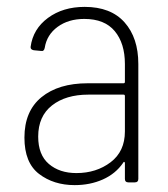

<svg xmlns="http://www.w3.org/2000/svg" viewBox="-20 -530 489 558"><path d="M382 -344V-10Q382 0 372 0H353Q343 0 343 -10V-56Q343 -59 341 -59.5Q339 -60 338 -57Q316 -25 279 -8.5Q242 8 197 8Q136 8 93.5 -24.5Q51 -57 51 -130Q51 -207 100.5 -247.5Q150 -288 235 -288H339Q343 -288 343 -292V-344Q343 -404 313.5 -439.5Q284 -475 225 -475Q179 -475 147.5 -452Q116 -429 110 -391Q108 -380 99 -382L78 -384Q68 -386 69 -394Q76 -446 119.5 -478Q163 -510 226 -510Q302 -510 342 -465Q382 -420 382 -344ZM343 -148V-251Q343 -255 339 -255H237Q171 -255 131 -223.5Q91 -192 91 -133Q91 -80 122 -53.5Q153 -27 202 -27Q260 -27 301.5 -58.5Q343 -90 343 -148Z"/></svg>

Font: Barlow Semi Condensed ExLight
Style: Regular
Weight: 275
Width: 4
Designer: Jeremy Tribby
Foundry: Tribby Type
Version: Version 1.408